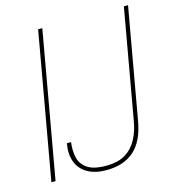

<svg xmlns="http://www.w3.org/2000/svg" viewBox="-107 -788 801 889"><g transform="rotate(-15 294.0 -344.0)"><path d="M33 0 157 -700H177L53 0ZM295 12Q240 12 204 -9Q168 -30 154 -67.5Q140 -105 149 -156H169Q164 -118 171 -84Q178 -50 208 -29Q238 -8 298 -8Q355 -8 390.5 -29.5Q426 -51 446.5 -89Q467 -127 475 -175L568 -700H588L494 -170Q478 -77 428 -32.5Q378 12 295 12Z"/></g></svg>

Font: DM Sans 11pt Thin
Style: Italic
Weight: 250
Italic angle: -10°
Version: Version 4.004;gftools[0.9.30]